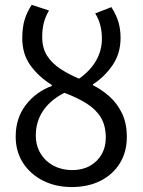

<svg xmlns="http://www.w3.org/2000/svg" viewBox="-20 -744 576 776"><path d="M271.9 -56.5Q312.4 -56.5 342.9 -73.3Q373.4 -90.2 390.5 -119.7Q407.6 -149.3 407.6 -187.2Q407.6 -236 387.8 -268.9Q367.9 -301.9 330.3 -325.6Q292.7 -349.4 240.2 -368.9Q182.6 -339.3 153.6 -295.5Q124.7 -251.6 124.7 -197.1Q124.7 -155.6 143.8 -123.9Q162.9 -92.2 196.6 -74.3Q230.3 -56.5 271.9 -56.5ZM269.7 12Q205.1 12 153.7 -14Q102.3 -40 72.8 -86Q43.4 -131.9 43.4 -192Q43.4 -266.9 84.5 -320Q125.6 -373.1 189.4 -396.6V-400.6Q135.3 -434.5 102.7 -480.1Q70 -525.6 70 -589.3Q70 -632.8 79.5 -664.2Q89.1 -695.6 108.1 -724.4L178 -701.6Q163.6 -676.8 157.1 -651.8Q150.6 -626.8 150.6 -594.2Q150.6 -548.8 170.9 -517.9Q191.2 -487 224.8 -465.2Q258.5 -443.4 299.7 -426Q346.2 -459.2 369 -500.1Q391.9 -541 391.9 -587.9Q391.9 -615.5 385.6 -641.2Q379.2 -667 364.8 -689.7L430.2 -715.2Q450.5 -682.9 458.9 -654.1Q467.3 -625.3 467.3 -590.6Q467.3 -526.7 433.9 -479Q400.4 -431.4 355.8 -403.5V-399.5Q391.5 -381.7 422.7 -353.9Q453.9 -326 473.3 -285.7Q492.6 -245.4 492.6 -190.2Q492.6 -130.5 464.9 -85Q437.2 -39.5 387 -13.7Q336.8 12 269.7 12Z"/></svg>

Font: Source Sans 3
Style: Regular
Weight: 200
Designer: Paul D. Hunt
Foundry: Adobe
Version: Version 3.046;hotconv 1.0.118;makeotfexe 2.5.65603